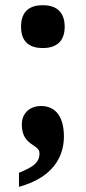

<svg xmlns="http://www.w3.org/2000/svg" viewBox="-20 -565 331 739"><path d="M145 -380C190 -380 229 -400 229 -462C229 -525 190 -545 145 -545C98 -545 61 -525 61 -462C61 -400 98 -380 145 -380ZM53 100V154C178 120 226 44 226 -40C226 -111 197 -157 138 -157C98 -157 64 -132 64 -86C64 -2 132 -12 132 25C132 63 104 79 53 100Z"/></svg>

Font: Noto Serif Georgian SemiCondensed ExtraBold
Style: Regular
Weight: 800
Width: 4
Designer: Monotype Design Team, Akaki Razmadze
Foundry: Google LLC
Version: Version 2.003